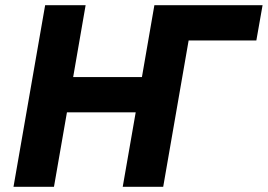

<svg xmlns="http://www.w3.org/2000/svg" viewBox="-20 -720 1032 740"><path d="M575 -700 527 -423H262L310 -700H154L32 0H188L238 -287H503L453 0H609L707 -564H968L992 -700Z"/></svg>

Font: Fixel Display 20240404
Style: Bold Italic
Weight: 700
Italic angle: -10°
Designer: AlfaBravo + MacPaw
Foundry: Kyrylo Tkachov, Marchela Mozhyna, Serhii Makarenko, Maria Weinstein, Zakhar Kryvoshyya
Version: Version 1.211;Glyphs 3.2 (3225)